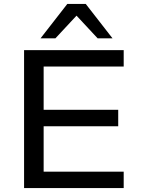

<svg xmlns="http://www.w3.org/2000/svg" viewBox="-20 -961 718 981"><path d="M103 0V-705H612V-621H203V-400H584V-316H203V-84H612V0ZM187 -765 324 -941H418L555 -765H479L371 -881L263 -765Z"/></svg>

Font: Nunito Sans 10pt SemiExpanded Medium
Style: Regular
Weight: 500
Width: 6
Designer: Vernon Adams
Foundry: Vernon Adams
Version: Version 3.101;gftools[0.9.27]